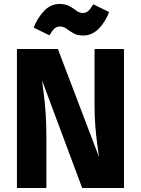

<svg xmlns="http://www.w3.org/2000/svg" viewBox="-20 -938 703 958"><path d="M451.7 -693.4H598.6V0H390L189.7 -537.1Q193.9 -505.9 199.1 -464.3Q204.3 -422.7 207.9 -370.5Q211.4 -318.4 211.4 -253.7V0H64.5V-693.4H268.8L474 -154.7Q469.9 -183.2 464.7 -222.4Q459.5 -261.6 455.6 -309.6Q451.7 -357.5 451.7 -412.6ZM394.2 -760.8Q365.7 -760.8 346.2 -772.2Q326.7 -783.6 311.8 -794.7Q296.8 -805.7 280.1 -805.7Q261.8 -805.7 250.4 -794.5Q239.1 -783.3 227.1 -761.6L148 -800.2Q166.9 -848.4 199.7 -883.2Q232.5 -918.1 276.9 -918.1Q307.4 -918.1 327.1 -907Q346.7 -895.9 361.7 -884.5Q376.8 -873.2 392.9 -873.2Q409.8 -873.2 421.4 -884.2Q432.9 -895.2 445.3 -916.5L524.4 -878Q505.4 -827.5 472.1 -794.2Q438.8 -760.8 394.2 -760.8Z"/></svg>

Font: Fira Sans Variable
Style: Regular
Weight: 400
Designer: Carrois Corporate & Edenspiekermann AG
Foundry: Carrois Corporate GbR & Edenspiekermann AG
Version: Version 4.202